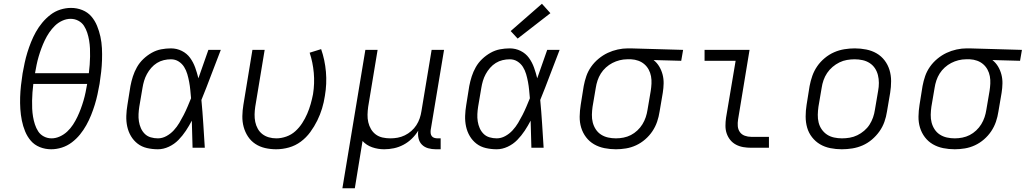

<svg xmlns="http://www.w3.org/2000/svg" viewBox="-20 -785 5449 1020"><path d="M252 8Q220 8 191.5 -3.5Q163 -15 144 -37Q125 -59 113.5 -87Q102 -115 96 -145Q90 -175 88 -206Q86 -237 87 -268.5Q88 -300 91.5 -331.5Q95 -363 100 -395Q105 -423 111 -451Q117 -479 125.5 -506.5Q134 -534 145 -561.5Q156 -589 170.5 -615Q185 -641 204.5 -664.5Q224 -688 248 -706.5Q272 -725 300.5 -734Q329 -743 357 -743Q389 -743 417.5 -731.5Q446 -720 465 -698Q484 -676 495.5 -648Q507 -620 513.5 -590Q520 -560 521.5 -529Q523 -498 522 -466.5Q521 -435 517.5 -403.5Q514 -372 509 -340Q504 -312 498 -284Q492 -256 483.5 -228.5Q475 -201 464 -173.5Q453 -146 438.5 -120Q424 -94 405 -70.5Q386 -47 361.5 -28.5Q337 -10 308.5 -1Q280 8 252 8ZM452 -396Q455 -419 456.5 -441Q458 -463 458.5 -484.5Q459 -506 458 -527.5Q457 -549 453.5 -570Q450 -591 443.5 -611Q437 -631 426 -648Q415 -665 396 -675Q377 -685 355 -685Q333 -685 311 -675Q289 -665 272 -648.5Q255 -632 241.5 -612Q228 -592 218 -571Q208 -550 200 -528.5Q192 -507 185.5 -485Q179 -463 174.5 -441Q170 -419 166 -396ZM254 -50Q276 -50 298 -60Q320 -70 337.5 -86.5Q355 -103 368 -123Q381 -143 391 -164Q401 -185 409 -206.5Q417 -228 423.5 -250Q430 -272 434.5 -294Q439 -316 443 -339H157Q154 -316 152.5 -294Q151 -272 150.5 -250.5Q150 -229 151 -207.5Q152 -186 155.5 -165Q159 -144 165.5 -124Q172 -104 183 -87Q194 -70 213 -60Q232 -50 254 -50Z M819 8Q789 8 761 1.5Q733 -5 711.5 -21.5Q690 -38 676 -61.5Q662 -85 656 -112.5Q650 -140 651 -169.5Q652 -199 657 -228L673 -328Q678 -354 686 -379Q694 -404 707.5 -428Q721 -452 741.5 -471.5Q762 -491 786 -504.5Q810 -518 836 -523Q862 -528 888 -528Q919 -528 946 -514.5Q973 -501 990 -477.5Q1007 -454 1017 -426Q1027 -398 1034 -369Q1047 -407 1060.5 -444.5Q1074 -482 1087 -520H1153Q1127 -454 1102 -387Q1077 -320 1050 -254Q1056 -191 1060 -127Q1064 -63 1068 0H1003Q1002 -36 1001 -72Q1000 -108 999 -144Q985 -117 967.5 -90.5Q950 -64 928 -41.5Q906 -19 877 -5.5Q848 8 819 8ZM819 -50Q842 -50 864 -62Q886 -74 903 -92.5Q920 -111 932.5 -132Q945 -153 956 -174.5Q967 -196 976.5 -218.5Q986 -241 995 -263Q993 -285 991 -306.5Q989 -328 985 -349.5Q981 -371 975 -391.5Q969 -412 958 -429.5Q947 -447 929 -458.5Q911 -470 888 -470Q869 -470 850 -465.5Q831 -461 814 -450.5Q797 -440 783.5 -424.5Q770 -409 760.5 -391.5Q751 -374 745.5 -355.5Q740 -337 737 -318L720 -218Q717 -199 716 -179Q715 -159 718 -140Q721 -121 728.5 -104Q736 -87 749 -74Q762 -61 780.5 -55.5Q799 -50 819 -50Z M1447 8Q1417 8 1388.5 1.5Q1360 -5 1336.5 -20.5Q1313 -36 1297.5 -59.5Q1282 -83 1274.5 -110.5Q1267 -138 1267.5 -168Q1268 -198 1273 -228L1321 -520H1386L1336 -218Q1333 -198 1332.5 -177.5Q1332 -157 1336 -137.5Q1340 -118 1349.5 -101Q1359 -84 1374 -72.5Q1389 -61 1408 -55.5Q1427 -50 1448 -50Q1474 -50 1501 -59.5Q1528 -69 1549 -88Q1570 -107 1585.5 -131Q1601 -155 1612 -180.5Q1623 -206 1630.5 -232.5Q1638 -259 1643 -285Q1652 -342 1647 -398Q1642 -454 1625 -505L1686 -524Q1706 -467 1711.5 -403.5Q1717 -340 1706 -276Q1701 -242 1691 -209Q1681 -176 1665.5 -144.5Q1650 -113 1628.5 -83.5Q1607 -54 1578 -32.5Q1549 -11 1515 -1.5Q1481 8 1447 8Z M1799 215 1921 -520H1986L1936 -218Q1933 -197 1932.5 -176Q1932 -155 1936.5 -135.5Q1941 -116 1951 -99Q1961 -82 1976.5 -70.5Q1992 -59 2012 -54.5Q2032 -50 2054 -50Q2073 -50 2092.5 -53.5Q2112 -57 2130.5 -66Q2149 -75 2165 -89Q2181 -103 2192 -120Q2203 -137 2209.5 -156Q2216 -175 2219 -195L2273 -520H2339L2268 -94Q2267 -85 2268 -76.5Q2269 -68 2274 -61.5Q2279 -55 2287.5 -52.5Q2296 -50 2305 -50H2321V8H2295Q2274 8 2254.5 2.5Q2235 -3 2221.5 -16.5Q2208 -30 2203.5 -50Q2199 -70 2202 -91Q2188 -68 2168 -48.5Q2148 -29 2123.5 -16Q2099 -3 2073 2.5Q2047 8 2021 8Q1988 8 1957.5 -2.5Q1927 -13 1906 -36L1865 215Z M2619 8Q2589 8 2561 1.5Q2533 -5 2511.5 -21.5Q2490 -38 2476 -61.5Q2462 -85 2456 -112.5Q2450 -140 2451 -169.5Q2452 -199 2457 -228L2473 -328Q2478 -354 2486 -379Q2494 -404 2507.5 -428Q2521 -452 2541.5 -471.5Q2562 -491 2586 -504.5Q2610 -518 2636 -523Q2662 -528 2688 -528Q2719 -528 2746 -514.5Q2773 -501 2790 -477.5Q2807 -454 2817 -426Q2827 -398 2834 -369Q2847 -407 2860.5 -444.5Q2874 -482 2887 -520H2953Q2927 -454 2902 -387Q2877 -320 2850 -254Q2856 -191 2860 -127Q2864 -63 2868 0H2803Q2802 -36 2801 -72Q2800 -108 2799 -144Q2785 -117 2767.5 -90.5Q2750 -64 2728 -41.5Q2706 -19 2677 -5.5Q2648 8 2619 8ZM2619 -50Q2642 -50 2664 -62Q2686 -74 2703 -92.5Q2720 -111 2732.5 -132Q2745 -153 2756 -174.5Q2767 -196 2776.5 -218.5Q2786 -241 2795 -263Q2793 -285 2791 -306.5Q2789 -328 2785 -349.5Q2781 -371 2775 -391.5Q2769 -412 2758 -429.5Q2747 -447 2729 -458.5Q2711 -470 2688 -470Q2669 -470 2650 -465.5Q2631 -461 2614 -450.5Q2597 -440 2583.5 -424.5Q2570 -409 2560.5 -391.5Q2551 -374 2545.5 -355.5Q2540 -337 2537 -318L2520 -218Q2517 -199 2516 -179Q2515 -159 2518 -140Q2521 -121 2528.5 -104Q2536 -87 2549 -74Q2562 -61 2580.5 -55.5Q2599 -50 2619 -50ZM2730 -580 2693 -620 2859 -765 2904 -715Z M3252 8Q3221 8 3191 2Q3161 -4 3136 -18.5Q3111 -33 3093.5 -56Q3076 -79 3067.5 -107Q3059 -135 3059.5 -166Q3060 -197 3065 -228L3081 -328Q3086 -355 3095 -381Q3104 -407 3120.5 -430.5Q3137 -454 3160 -473Q3183 -492 3208.5 -504Q3234 -516 3261.5 -522Q3289 -528 3315 -528Q3319 -528 3323 -528Q3327 -528 3331 -528L3609 -520L3599 -462L3452 -466Q3470 -452 3482 -432Q3494 -412 3500 -389Q3506 -366 3505.5 -341.5Q3505 -317 3501 -292L3484 -192Q3480 -165 3471 -138.5Q3462 -112 3446 -88Q3430 -64 3407.5 -44.5Q3385 -25 3359 -13Q3333 -1 3305.5 3.5Q3278 8 3252 8ZM3252 -50Q3272 -50 3292.5 -54Q3313 -58 3331.5 -67.5Q3350 -77 3366 -92Q3382 -107 3393 -125Q3404 -143 3410.5 -162.5Q3417 -182 3420 -202L3437 -302Q3440 -321 3441 -341Q3442 -361 3438.5 -380Q3435 -399 3426 -415.5Q3417 -432 3403 -444Q3389 -456 3371 -462.5Q3353 -469 3333 -470H3322Q3319 -470 3316.5 -470Q3314 -470 3311 -470Q3292 -470 3272 -465Q3252 -460 3233.5 -450.5Q3215 -441 3199 -426.5Q3183 -412 3172 -394.5Q3161 -377 3154.5 -357.5Q3148 -338 3145 -318L3128 -218Q3125 -197 3124.5 -175.5Q3124 -154 3129 -134.5Q3134 -115 3145 -98Q3156 -81 3173 -70Q3190 -59 3210.5 -54.5Q3231 -50 3252 -50Z M3971 0Q3949 0 3928.5 -3.5Q3908 -7 3890 -16.5Q3872 -26 3859.5 -41.5Q3847 -57 3840.5 -76Q3834 -95 3834 -116.5Q3834 -138 3837 -159L3888 -462H3723V-520H3962L3901 -150Q3898 -132 3899.5 -114.5Q3901 -97 3910.5 -83.5Q3920 -70 3936.5 -64Q3953 -58 3971 -58H4065V0Z M4452 8Q4452 8 4452 8Q4452 8 4452 8Q4421 8 4391 2Q4361 -4 4336.5 -18.5Q4312 -33 4294 -56Q4276 -79 4268 -107Q4260 -135 4260 -166Q4260 -197 4265 -228L4281 -328Q4286 -355 4295.5 -382Q4305 -409 4321.5 -433Q4338 -457 4361.5 -476.5Q4385 -496 4411.5 -507.5Q4438 -519 4466 -523.5Q4494 -528 4521 -528Q4521 -528 4521 -528Q4521 -528 4521 -528Q4552 -528 4582 -522Q4612 -516 4637 -501.5Q4662 -487 4679.5 -464Q4697 -441 4705.5 -413Q4714 -385 4714 -354Q4714 -323 4709 -292L4692 -192Q4688 -165 4678.5 -138Q4669 -111 4652 -87Q4635 -63 4612 -43.5Q4589 -24 4562.5 -12.5Q4536 -1 4508 3.5Q4480 8 4452 8ZM4453 -50Q4473 -50 4494 -53.5Q4515 -57 4534.5 -66.5Q4554 -76 4571 -90.5Q4588 -105 4599.5 -123Q4611 -141 4618 -161Q4625 -181 4628 -202L4645 -302Q4649 -323 4649 -344.5Q4649 -366 4644 -386Q4639 -406 4628 -422.5Q4617 -439 4600 -450Q4583 -461 4562.5 -465.5Q4542 -470 4520 -470Q4500 -470 4479.5 -466.5Q4459 -463 4439.5 -453.5Q4420 -444 4403 -429.5Q4386 -415 4374 -397Q4362 -379 4355 -359Q4348 -339 4345 -318L4328 -218Q4325 -197 4324.5 -175.5Q4324 -154 4329 -134Q4334 -114 4345.5 -97.5Q4357 -81 4373.5 -70Q4390 -59 4411 -54.5Q4432 -50 4453 -50Z M5052 8Q5021 8 4991 2Q4961 -4 4936 -18.5Q4911 -33 4893.5 -56Q4876 -79 4867.5 -107Q4859 -135 4859.5 -166Q4860 -197 4865 -228L4881 -328Q4886 -355 4895 -381Q4904 -407 4920.5 -430.5Q4937 -454 4960 -473Q4983 -492 5008.5 -504Q5034 -516 5061.5 -522Q5089 -528 5115 -528Q5119 -528 5123 -528Q5127 -528 5131 -528L5409 -520L5399 -462L5252 -466Q5270 -452 5282 -432Q5294 -412 5300 -389Q5306 -366 5305.5 -341.5Q5305 -317 5301 -292L5284 -192Q5280 -165 5271 -138.5Q5262 -112 5246 -88Q5230 -64 5207.5 -44.5Q5185 -25 5159 -13Q5133 -1 5105.5 3.5Q5078 8 5052 8ZM5052 -50Q5072 -50 5092.5 -54Q5113 -58 5131.5 -67.5Q5150 -77 5166 -92Q5182 -107 5193 -125Q5204 -143 5210.5 -162.5Q5217 -182 5220 -202L5237 -302Q5240 -321 5241 -341Q5242 -361 5238.5 -380Q5235 -399 5226 -415.5Q5217 -432 5203 -444Q5189 -456 5171 -462.5Q5153 -469 5133 -470H5122Q5119 -470 5116.5 -470Q5114 -470 5111 -470Q5092 -470 5072 -465Q5052 -460 5033.5 -450.5Q5015 -441 4999 -426.5Q4983 -412 4972 -394.5Q4961 -377 4954.5 -357.5Q4948 -338 4945 -318L4928 -218Q4925 -197 4924.5 -175.5Q4924 -154 4929 -134.5Q4934 -115 4945 -98Q4956 -81 4973 -70Q4990 -59 5010.5 -54.5Q5031 -50 5052 -50Z"/></svg>

Font: Iosevka SS04 Light Extended
Style: Italic
Weight: 300
Width: 7
Italic angle: -9°
Monospace: yes
Designer: Belleve Invis
Foundry: Belleve Invis
Version: Version 19.0.0; ttfautohint (v1.8.4)